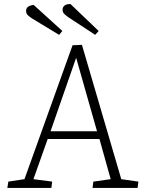

<svg xmlns="http://www.w3.org/2000/svg" viewBox="-20 -922 707 942"><path d="M382 -702 575 -43 659 -31 655 0H434L438 -31L523 -43L468 -240H214L144 -43L236 -31L232 0H16L21 -31L100 -43L336 -700ZM228 -278H456L354 -637H353ZM316 -837Q303 -846 295 -854Q287 -862 287 -875Q287 -887 297 -895Q307 -903 326 -902L464 -770L447 -751ZM138 -831Q124 -840 116 -848Q108 -856 108 -869Q108 -880 116 -887.5Q124 -895 145 -898L286 -770L270 -751Z"/></svg>

Font: Literata ExtraLight
Style: Italic
Weight: 250
Italic angle: -2°
Designer: Latin by Veronika Burian and Jose Scaglione. Greek by Irene Vlachou. Cyrillic by Vera Evstafieva
Foundry: TypeTogether
Version: Version 3.002